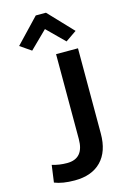

<svg xmlns="http://www.w3.org/2000/svg" viewBox="-140 -1002 701 1075"><g transform="rotate(-15 210.5 -464.5)"><path d="M362.8 -700.2V-206.1Q362.8 -102.1 308.3 -46.1Q253.9 9.8 154.8 9.8Q84 9.8 38.1 -8.8L51.8 -107.9Q92.3 -95.2 138.2 -95.2Q235.8 -95.2 235.8 -208V-700.2ZM111.8 -753.9 47.9 -797.9 182.1 -939H241.2L375 -797.9L311 -753.9L211.9 -852.1Z"/></g></svg>

Font: LT Hoop SemBd
Style: Regular
Weight: 600
Designer: Daniel Lyons
Foundry: LyonsType
Version: Version 1.000